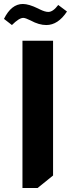

<svg xmlns="http://www.w3.org/2000/svg" viewBox="-43 -921 357 966"><path d="M-23 -826Q14 -901 72 -901Q102 -901 149 -878Q155 -875 159 -873Q184 -861 200 -861Q224 -861 250 -896L294 -863Q249 -795 190 -795Q153 -795 111 -818Q85 -831 74 -831Q53 -831 17 -795ZM224 -716V-38L146 25H70V-716Z"/></svg>

Font: Almarai ExtraBold
Style: Regular
Weight: 800
Designer: Boutros International 2019
Foundry: Created by Boutros International 2019
Version: Version 1.10